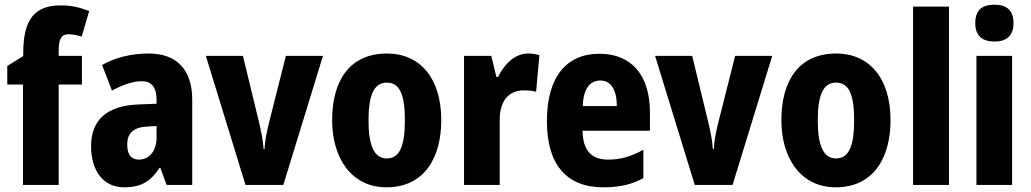

<svg xmlns="http://www.w3.org/2000/svg" viewBox="-20 -788 4392 818"><path d="M329 -428V-550H230V-572C230 -622 242 -642 271 -642C291 -642 310 -638 328 -632L360 -741C315 -758 283 -765 238 -765C127 -765 79 -704 79 -562V-549L11 -507V-428H78V0H230V-428Z M614 -560C537 -560 469 -542 415 -511L457 -402C505 -428 548 -442 584 -442C625 -442 647 -417 647 -363V-346L570 -343C439 -338 368 -280 368 -165C368 -67 415 10 509 10C583 10 622 -16 660 -73H663L690 0H799V-363C799 -493 731 -560 614 -560ZM608 -249 647 -251V-202C647 -144 615 -108 572 -108C540 -108 522 -128 522 -172C522 -220 548 -246 608 -249Z M1026 0H1187L1356 -550H1198L1123 -253C1115 -218 1108 -182 1107 -153H1103C1101 -189 1093 -225 1086 -257L1015 -550H857Z M1860 -276C1860 -458 1767 -560 1629 -560C1470 -560 1395 -445 1395 -276C1395 -116 1476 10 1627 10C1789 10 1860 -118 1860 -276ZM1550 -275C1550 -383 1573 -436 1628 -436C1684 -436 1705 -383 1705 -276C1705 -169 1684 -113 1628 -113C1573 -113 1550 -170 1550 -275Z M2229 -560C2172 -560 2126 -511 2102 -460H2095L2073 -550H1957V0H2109V-277C2109 -363 2151 -403 2212 -403C2235 -403 2251 -401 2264 -397L2278 -553C2261 -558 2244 -560 2229 -560Z M2534 -559C2392 -559 2310 -459 2310 -272C2310 -89 2392 10 2550 10C2620 10 2672 -2 2721 -29V-150C2668 -121 2625 -108 2571 -108C2498 -108 2463 -149 2462 -231H2749V-309C2749 -468 2670 -559 2534 -559ZM2538 -445C2583 -445 2608 -405 2608 -336H2463C2465 -413 2495 -445 2538 -445Z M2940 0H3101L3270 -550H3112L3037 -253C3029 -218 3022 -182 3021 -153H3017C3015 -189 3007 -225 3000 -257L2929 -550H2771Z M3774 -276C3774 -458 3681 -560 3543 -560C3384 -560 3309 -445 3309 -276C3309 -116 3390 10 3541 10C3703 10 3774 -118 3774 -276ZM3464 -275C3464 -383 3487 -436 3542 -436C3598 -436 3619 -383 3619 -276C3619 -169 3598 -113 3542 -113C3487 -113 3464 -170 3464 -275Z M4023 0V-760H3870V0Z M4217 -768C4164 -768 4135 -745 4135 -689C4135 -635 4166 -611 4217 -611C4267 -611 4298 -635 4298 -689C4298 -744 4269 -768 4217 -768ZM4292 -550H4140V0H4292Z"/></svg>

Font: Noto Sans Myanmar UI Condensed ExtraBold
Style: Regular
Weight: 800
Width: 3
Designer: Monotype Design Team
Foundry: Monotype Imaging Inc.
Version: Version 2.103